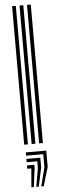

<svg xmlns="http://www.w3.org/2000/svg" viewBox="-67 -829 338 1105"><g transform="rotate(-5 102.0 -276.0)"><path d="M134.2 0V-800H156V0ZM48 0V-800H69.5V0ZM91 0V-800H112.8V0ZM125 248 152.5 139.5V64H53.5V45H171.5V139.5L139.2 248ZM96.2 248 114.8 139.5V101.8H53.5V82.8H133.8V139.5L110.5 248ZM67.8 248 77 139.5H53.5V120.5H96V139.5L82 248Z"/></g></svg>

Font: Big Shoulders Inline Display
Style: Bold
Weight: 700
Designer: Patric King
Foundry: XO Type Co
Version: Version 1.000